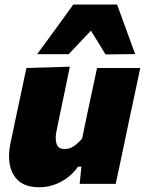

<svg xmlns="http://www.w3.org/2000/svg" viewBox="-20 -794 626 829"><path d="M149.5 14.5Q70 14.5 39 -38.5Q19 -72 19 -119Q19 -146 25.5 -177.5Q30 -199.5 35 -221.5Q39.5 -243.5 45.5 -272.5Q61 -345 72 -396.5Q83 -448 94 -500.5L281.5 -506Q271 -454 260.2 -402.5Q249.5 -351 238 -296.5L224.5 -231Q220.5 -213 220.5 -198Q220.5 -184.5 224 -173.5Q230.5 -150.5 259.5 -150.5Q281 -150.5 299 -163Q317 -175.5 334.5 -195.5L355.5 -296.5Q367.5 -351 377.5 -399.5Q387.5 -448 399 -500.5H585.5Q574.5 -448 563.5 -396.2Q552.5 -344.5 537 -272L525 -214.5Q512 -152.5 501.5 -102.5Q490.5 -52.5 479.5 0H324L331.5 -74.5H317Q287.5 -32.5 243 -9Q198.5 14.5 149.5 14.5ZM435.5 -559Q420 -584 404.5 -610Q388.5 -635.5 372.5 -661.5Q348 -635.5 324 -610.5Q299.5 -585 276.5 -560H140.5Q180.5 -614.5 219 -667.5Q257.5 -720.5 296.5 -774.5H485.5Q505 -721 524.5 -667.5Q544 -614 563.5 -560.5Z"/></svg>

Font: Heraclito ExtraBold
Style: Italic
Weight: 800
Italic angle: -12°
Designer: Kostas Bartsokas (font) & Cristiano Sobral (main changes)
Foundry: Kostas Bartsokas (font) & Cristiano Sobral (main changes)
Version: Version 1.00;July 8, 2020;FontCreator 13.0.0.2655 64-bit